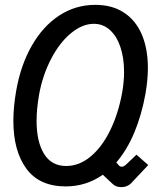

<svg xmlns="http://www.w3.org/2000/svg" viewBox="-20 -755 640 790"><path d="M35 -257.5Q35 -315 46.5 -381Q65 -487 110.8 -567Q156.5 -647 223.5 -691Q290.5 -735 372 -735Q441.5 -735 490 -703.2Q538.5 -671.5 563.5 -613Q588.5 -554.5 588.5 -475Q588.5 -426.5 578.5 -369Q563 -282.5 532.8 -210Q502.5 -137.5 458.5 -86.5L470.5 -73Q474.5 -69 481 -69Q490 -69 500.5 -79.5L541.5 -118.5L590 -76L519 -0.5Q511.5 7 501.2 11Q491 15 479.5 15Q456 15 442 0.5L403 -36Q334.5 12 250.5 12Q142 12 88.5 -61Q35 -134 35 -257.5ZM483 -376Q490.5 -419.5 490.5 -459Q490.5 -517 475.2 -562Q460 -607 431.8 -632Q403.5 -657 366.5 -657Q318.5 -657 271.8 -618.2Q225 -579.5 190 -512.2Q155 -445 140.5 -364Q130.5 -305.5 130.5 -258Q130.5 -172 161.2 -122Q192 -72 252 -72Q306.5 -72 353.5 -111.5Q400.5 -151 434 -220Q467.5 -289 483 -376Z"/></svg>

Font: JuliaMono Italic
Style: Regular
Weight: 400
Italic angle: -9°
Monospace: yes
Designer: cormullion
Foundry: corm
Version: Version 0.049; ttfautohint (v1.8.4)